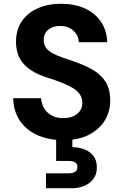

<svg xmlns="http://www.w3.org/2000/svg" viewBox="-20 -732 657 1019"><path d="M316 12Q241 12 181 -14Q121 -40 86.5 -90Q52 -140 50 -211H198Q200 -181 214.5 -157Q229 -133 254.5 -119Q280 -105 316 -105Q346 -105 368.5 -115Q391 -125 404 -143Q417 -161 417 -187Q417 -211 404 -230.5Q391 -250 367.5 -264.5Q344 -279 312.5 -291.5Q281 -304 244 -316Q154 -342 109.5 -388.5Q65 -435 65 -510Q65 -574 95.5 -619Q126 -664 180.5 -688Q235 -712 304 -712Q376 -712 430 -687.5Q484 -663 515.5 -617Q547 -571 549 -508H398Q398 -531 385.5 -550.5Q373 -570 352 -582Q331 -594 303 -594Q277 -595 256.5 -586.5Q236 -578 224 -561.5Q212 -545 212 -520Q212 -495 224 -478.5Q236 -462 258 -450Q280 -438 309 -427.5Q338 -417 372 -406Q425 -388 469 -363.5Q513 -339 539 -300Q565 -261 565 -197Q565 -141 536.5 -93.5Q508 -46 452.5 -17Q397 12 316 12ZM224 267V188H341Q366 188 378.5 180Q391 172 391 154Q391 137 378.5 129.5Q366 122 341 122H278V-4H364V49Q397 49 426.5 60Q456 71 475 94.5Q494 118 494 157Q494 194 475 218.5Q456 243 426 255Q396 267 361 267Z"/></svg>

Font: DM Sans 9pt ExtraBold
Style: Regular
Weight: 800
Version: Version 4.004;gftools[0.9.30]